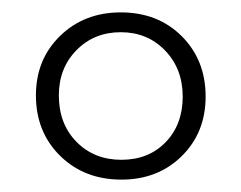

<svg xmlns="http://www.w3.org/2000/svg" viewBox="-20 -683 389 310"><path d="M38 -529Q38 -587 77 -625Q116 -663 175 -663Q235 -663 273.5 -624.5Q312 -586 312 -527Q312 -469 273.5 -431Q235 -393 176 -393Q116 -393 77 -431.5Q38 -470 38 -529ZM275 -527Q275 -572 246.5 -601.5Q218 -631 175 -631Q132 -631 103.5 -602Q75 -573 75 -529Q75 -483 103.5 -454Q132 -425 176 -425Q220 -425 247.5 -453.5Q275 -482 275 -527Z"/></svg>

Font: Ysabeau SC Light
Style: Regular
Weight: 300
Designer: Christian Thalmann (Catharsis Fonts)
Version: Version 0.003